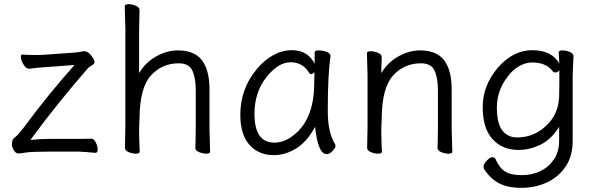

<svg xmlns="http://www.w3.org/2000/svg" viewBox="-20 -727 2861 922"><path d="M291 -60Q403 -60 419 -61H420Q431 -61 440 -43Q449 -25 449 -9Q449 7 438 7Q397 3 357 1H222Q132 1 105 5.5Q78 10 67 10Q56 10 46.5 -5.5Q37 -21 37 -33.5Q37 -46 40.5 -54.5Q44 -63 55.5 -71Q67 -79 92 -112Q215 -278 338 -415L191 -404Q164 -403 122 -397H120Q101 -397 86 -430Q80 -444 80 -454.5Q80 -465 87 -465H89Q115 -463 136 -463H168Q180 -463 190 -464L346 -475L382 -481H386Q408 -479 426 -449Q434 -437 434 -428.5Q434 -420 421 -413Q408 -406 402 -399Q252 -227 126 -55Q176 -60 214 -60Z M986 -105 989 1Q989 11 971.5 11Q954 11 936 3.5Q918 -4 918 -16V-17Q919 -25 919 -44L920 -115V-293Q920 -352 904 -387.5Q888 -423 838 -423Q759 -423 705.5 -365.5Q652 -308 650 -162Q649 -129 648 -105V-89Q648 -59 651 1Q651 11 633.5 11Q616 11 598 3.5Q580 -4 580 -17L582 -115V-590L579 -697Q579 -707 596.5 -707Q614 -707 632 -699.5Q650 -692 650 -679L648 -580V-376Q680 -429 731.5 -457Q783 -485 834 -485Q926 -485 960 -422Q986 -376 986 -297Z M1202 -180Q1202 -42 1298 -42Q1342 -42 1385 -74Q1489 -150 1489 -330Q1489 -355 1490 -380Q1481 -371 1475 -371Q1469 -371 1466 -375Q1435 -428 1375.5 -428Q1316 -428 1259 -356Q1202 -284 1202 -180ZM1548 13Q1507 13 1493 -118Q1456 -48 1403.5 -15Q1351 18 1295 18Q1222 18 1178 -31.5Q1134 -81 1134 -175Q1134 -300 1212 -394Q1247 -437 1291 -461.5Q1335 -486 1381 -486Q1459 -486 1491 -420V-475Q1491 -485 1510 -485Q1529 -485 1548 -478Q1567 -471 1567 -459V-457Q1554 -368 1554 -195Q1554 -90 1589 -35Q1591 -31 1591 -24.5Q1591 -18 1577.5 -2.5Q1564 13 1548 13Z M2149 -105 2152 1Q2152 11 2134.5 11Q2117 11 2099 3.5Q2081 -4 2081 -16V-17Q2082 -25 2082 -44L2083 -115V-293Q2083 -352 2067 -387.5Q2051 -423 2001 -423Q1922 -423 1868.5 -365.5Q1815 -308 1813 -162Q1812 -129 1811 -105V-89Q1811 -59 1814 1Q1814 11 1796.5 11Q1779 11 1761 3.5Q1743 -4 1743 -17L1745 -115V-364L1742 -471Q1742 -481 1759.5 -481Q1777 -481 1795 -473.5Q1813 -466 1813 -453V-439Q1811 -411 1811 -376Q1843 -429 1894.5 -457Q1946 -485 1997 -485Q2089 -485 2123 -422Q2149 -376 2149 -297Z M2666 -390Q2658 -379 2648.5 -379Q2639 -379 2634 -385Q2603 -427 2535 -427Q2503 -427 2471.5 -408.5Q2440 -390 2417 -358Q2366 -291 2366 -212Q2366 -133 2392.5 -100Q2419 -67 2463 -67Q2554 -67 2617 -138Q2662 -188 2665 -263Q2666 -290 2666 -324ZM2734 -457Q2730 -381 2730 -358V-50Q2730 23 2696 73Q2662 123 2606.5 149Q2551 175 2483 175Q2415 175 2373.5 151.5Q2332 128 2305 85Q2302 80 2302 70.5Q2302 61 2317.5 44.5Q2333 28 2344.5 28Q2356 28 2360 38Q2378 79 2405.5 96.5Q2433 114 2484.5 114Q2536 114 2576.5 94Q2617 74 2641 37Q2665 0 2665 -51V-118Q2628 -58 2576 -32.5Q2524 -7 2471 -7Q2392 -7 2345 -59Q2298 -111 2298 -213Q2298 -315 2369 -400Q2443 -486 2536 -486Q2629 -486 2666 -422L2663 -475Q2663 -485 2680.5 -485Q2698 -485 2716 -477.5Q2734 -470 2734 -458Z"/></svg>

Font: ToneOZ-Pinyin-WenKai-Regular
Style: Regular
Weight: 400
Designer: Fontworks Inc.
Foundry: ToneOZ
Version: Version 0.240331